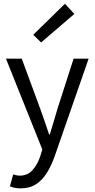

<svg xmlns="http://www.w3.org/2000/svg" viewBox="-20 -801 507 1030"><path d="M90.3 209.5Q73.5 209.5 59.3 206.5Q45.2 203.5 33.2 198.8L50.6 134.7Q60.1 137.7 69.1 139.5Q78.1 141.2 86.4 141.2Q127.7 141.2 154.6 111.4Q181.4 81.6 196 36.9L207.1 1L12 -486.1H96.8L196 -217Q207.6 -185.5 219.7 -149.9Q231.8 -114.3 243.3 -80H247.3Q257.9 -113.5 268.2 -149.2Q278.6 -184.8 288.2 -217L374.8 -486.1H455.4L272.3 40Q255.1 88.1 231.3 126.5Q207.5 165 173.2 187.2Q139 209.5 90.3 209.5ZM200.6 -573.3 158.3 -614.3 328.3 -780.8 378.8 -726.2Z"/></svg>

Font: Source Sans 3 Variable
Style: Regular
Weight: 200
Designer: Paul D. Hunt
Foundry: Adobe Systems Incorporated
Version: Version 3.026